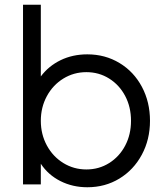

<svg xmlns="http://www.w3.org/2000/svg" viewBox="-20 -777 707 809"><path d="M152 -87V0H77V-757H152V-455Q185 -499 235.5 -523.5Q286 -548 348 -548Q423 -548 483.5 -511.5Q544 -475 578 -411Q612 -347 612 -268Q612 -189 577.5 -125Q543 -61 483 -24.5Q423 12 348 12Q286 12 234.5 -14Q183 -40 152 -87ZM344 -63Q397 -63 440 -90Q483 -117 507.5 -163.5Q532 -210 532 -268Q532 -326 507.5 -372.5Q483 -419 440 -446Q397 -473 344 -473Q291 -473 247 -446Q203 -419 177.5 -372Q152 -325 152 -268Q152 -211 177.5 -164Q203 -117 247 -90Q291 -63 344 -63Z"/></svg>

Font: Evergrow Sans 
Style: Regular
Weight: 400
Foundry: 10Web
Version: Version 1.000